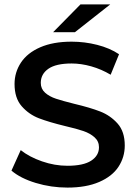

<svg xmlns="http://www.w3.org/2000/svg" viewBox="-20 -842 618 871"><path d="M32 -68 74 -161Q113 -130 170.5 -110Q228 -90 286 -90Q358 -90 393.5 -113Q429 -136 429 -174Q429 -201 409 -219Q389 -237 358.5 -247.5Q328 -258 276 -270Q202 -288 156.5 -305.5Q111 -323 78.5 -360Q46 -397 46 -461Q46 -514 75 -558Q104 -602 162.5 -627.5Q221 -653 305 -653Q364 -653 421 -638.5Q478 -624 520 -596L482 -503Q440 -528 394 -541Q348 -554 305 -554Q234 -554 199.5 -530Q165 -506 165 -466Q165 -439 184.5 -421.5Q204 -404 234.5 -394Q265 -384 317 -371Q389 -354 435 -336Q481 -318 513.5 -281.5Q546 -245 546 -182Q546 -129 517.5 -85.5Q489 -42 430 -16.5Q371 9 286 9Q212 9 142.5 -12Q73 -33 32 -68ZM345 -822H480L320 -696H221Z"/></svg>

Font: Montserrat Ace
Style: Bold
Weight: 600
Designer: Julieta Ulanovsky
Foundry: Julieta Ulanovsky
Version: Version 1